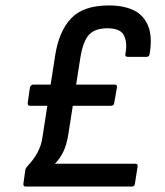

<svg xmlns="http://www.w3.org/2000/svg" viewBox="-20 -686 605 706"><path d="M75 0Q65 0 66 -10L73 -61Q74 -67 80 -74Q103 -98 117.5 -124.5Q132 -151 136 -181L183 -483Q197 -572 242 -619Q287 -666 381 -666Q435 -666 472 -648Q509 -630 525 -590Q541 -550 530 -487Q529 -477 519 -477H450Q439 -477 441 -487Q449 -529 436 -555.5Q423 -582 375 -582Q330 -582 308 -559Q286 -536 276 -477L232 -197Q226 -156 213.5 -129.5Q201 -103 182 -84H477Q488 -84 486 -74L476 -10Q475 0 464 0ZM91 -297Q81 -297 82 -308L90 -364Q93 -375 103 -375H401Q412 -375 410 -364L400 -308Q399 -297 388 -297Z"/></svg>

Font: Sofia Sans Semi Condensed SemiBold
Style: Italic
Weight: 600
Italic angle: -9°
Version: Version 4.100